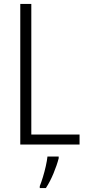

<svg xmlns="http://www.w3.org/2000/svg" viewBox="-20 -734 444 975"><path d="M83 0V-714H139V-51H384V0ZM278 70Q269 105 251.5 147Q234 189 213 221H182V211Q189 194 197.5 166.5Q206 139 212.5 110Q219 81 221 61H278Z"/></svg>

Font: Noto Sans Lao UI Cond Light
Style: Regular
Weight: 300
Width: 3
Designer: Monotype Design Team
Foundry: Monotype Imaging Inc.
Version: Version 2.000; ttfautohint (v1.8.4.7-5d5b)